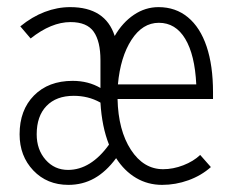

<svg xmlns="http://www.w3.org/2000/svg" viewBox="-20 -509 640 539"><path d="M172 10Q112 10 73.5 -30.5Q35 -71 35 -132Q35 -200 75.5 -241Q116 -282 184 -282Q228 -282 262 -262V-340Q262 -393 243 -420Q224 -447 178 -447Q151 -447 123 -435.5Q95 -424 66 -401L37 -435Q70 -462 105.5 -475.5Q141 -489 177 -489Q276 -489 302 -408Q324 -446 356 -467.5Q388 -489 425 -489Q473 -489 507.5 -460.5Q542 -432 560 -378.5Q578 -325 578 -250V-231H310Q312 -143 347.5 -88.5Q383 -34 438 -34Q466 -34 494.5 -45Q523 -56 542 -74L572 -40Q545 -16 509 -3Q473 10 435 10Q395 10 362 -9.5Q329 -29 306 -65Q278 -27 245 -8.5Q212 10 172 10ZM311 -272H531Q527 -355 500 -400Q473 -445 426 -445Q380 -445 349 -397Q318 -349 311 -272ZM171 -32Q203 -32 232 -50Q261 -68 286 -103Q276 -128 270 -157.5Q264 -187 262 -221Q244 -231 225.5 -235.5Q207 -240 187 -240Q138 -240 110.5 -211.5Q83 -183 83 -132Q83 -89 108 -60.5Q133 -32 171 -32Z"/></svg>

Font: Red Hat Mono
Style: Regular
Weight: 300
Monospace: yes
Designer: Pentagram, MCKL
Foundry: Pentagram, MCKL
Version: Version 1.023